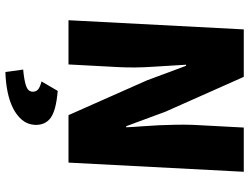

<svg xmlns="http://www.w3.org/2000/svg" viewBox="-126 -564 924 712"><g transform="rotate(90 336.0 -208.0)"><path d="M89 -650H265L394 -360L448 -214H452Q451 -240 448.5 -271Q446 -302 444.5 -334.5Q443 -367 442.5 -399.5Q442 -432 443 -462L453 -650H617L583 0H407L278 -291L224 -436H220Q223 -380 227.5 -314Q232 -248 229 -188L219 0H55ZM317 40Q390 46 417.5 66.5Q445 87 443 126Q441 153 424.5 172.5Q408 192 381.5 205.5Q355 219 320 226Q285 233 247 234L238 168Q274 165 296.5 158Q319 151 320 134Q321 122 313 114Q305 106 282 100L317 40Z"/></g></svg>

Font: Kilde Sans Black
Style: Regular
Weight: 900
Italic angle: -3°
Designer: Paul D. Hunt
Foundry: Adobe Systems Incorporated
Version: Version 1.050;PS Version 1.000;hotconv 1.0.70;makeotf.lib2.5